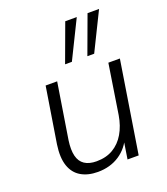

<svg xmlns="http://www.w3.org/2000/svg" viewBox="-139 -849 831 955"><g transform="rotate(-20 276.5 -372.0)"><path d="M215 8Q163 8 126.5 -13.5Q90 -35 75 -79Q60 -123 70 -191L117 -485H178L131 -190Q124 -141 132 -108.5Q140 -76 164 -60Q188 -44 227 -44Q278 -44 315 -66Q352 -88 375.5 -128Q399 -168 408 -222L449 -485H510L433 0H374L392 -115H402Q379 -57 330 -24.5Q281 8 215 8ZM362 -551 436 -752H497L398 -551ZM244 -551 318 -752H379L280 -551Z"/></g></svg>

Font: Nunito Sans 12pt ExtraLight 12pt Light
Style: Italic
Weight: 300
Italic angle: -9°
Version: Version 3.101;gftools[0.9.27]